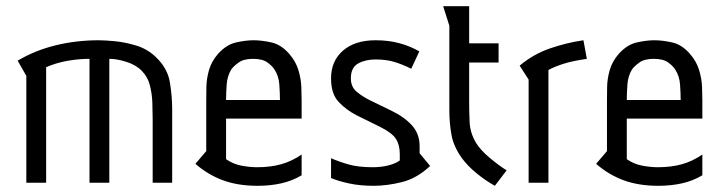

<svg xmlns="http://www.w3.org/2000/svg" viewBox="-20 -590 2338 620"><path d="M37 -394Q92 -427 159 -443.5Q226 -460 299 -460Q317 -460 350 -457Q383 -454 419.5 -443Q456 -432 483 -406Q521 -370 528.5 -324.5Q536 -279 536 -238V0H473V-203Q473 -228 472 -257.5Q471 -287 464 -314.5Q457 -342 438 -361Q420 -380 389 -390Q358 -400 333 -400V0H269V-400Q234 -400 197.5 -393.5Q161 -387 129 -373V0H65V-345Z M710 -207V-76Q733 -60 760 -55Q787 -50 810 -50Q853 -50 887.5 -59.5Q922 -69 954 -91V-24Q924 -6 888.5 2Q853 10 812 10Q748 10 699.5 -8Q651 -26 611 -61L646 -102V-265Q646 -284 646.5 -310Q647 -336 655 -364Q663 -392 684 -416Q711 -446 742.5 -453Q774 -460 799 -460Q825 -460 856.5 -453Q888 -446 914 -416Q935 -392 943.5 -364Q952 -336 953 -310Q954 -284 954 -265V-207ZM884 -267Q884 -289 882 -317Q880 -345 866 -366Q860 -376 844 -388Q828 -400 797 -400Q767 -400 750.5 -388Q734 -376 727 -366Q714 -345 712 -317Q710 -289 710 -267Z M1308 -368Q1280 -382 1253.5 -390Q1227 -398 1193 -398Q1160 -398 1136.5 -385Q1113 -372 1113 -337Q1113 -310 1131 -294.5Q1149 -279 1175 -266L1241 -234Q1285 -213 1310 -185.5Q1335 -158 1335 -118V-95L1369 -54Q1326 -14 1278 -2Q1230 10 1186 10Q1143 10 1108 2.5Q1073 -5 1049 -15V-79Q1077 -67 1107.5 -58.5Q1138 -50 1184 -50Q1211 -50 1234.5 -56Q1258 -62 1271 -72V-92Q1271 -122 1258.5 -141.5Q1246 -161 1208 -180L1131 -218Q1098 -235 1073.5 -261Q1049 -287 1049 -337Q1049 -393 1087.5 -426.5Q1126 -460 1193 -460Q1236 -460 1271.5 -450Q1307 -440 1334 -424Z M1495 -570V-450H1590V-388H1495V-259Q1495 -231 1496.5 -196Q1498 -161 1517 -129Q1531 -106 1560.5 -81Q1590 -56 1616 -40L1578 10Q1549 -6 1519.5 -30Q1490 -54 1471 -80Q1444 -118 1437.5 -156.5Q1431 -195 1431 -233V-507L1411 -570Z M1687 -333 1658 -378Q1702 -415 1755.5 -433.5Q1809 -452 1864 -460L1875 -400Q1827 -393 1798 -383.5Q1769 -374 1751 -364V0H1687Z M2004 -207V-76Q2027 -60 2054 -55Q2081 -50 2104 -50Q2147 -50 2181.5 -59.5Q2216 -69 2248 -91V-24Q2218 -6 2182.5 2Q2147 10 2106 10Q2042 10 1993.5 -8Q1945 -26 1905 -61L1940 -102V-265Q1940 -284 1940.5 -310Q1941 -336 1949 -364Q1957 -392 1978 -416Q2005 -446 2036.5 -453Q2068 -460 2093 -460Q2119 -460 2150.5 -453Q2182 -446 2208 -416Q2229 -392 2237.5 -364Q2246 -336 2247 -310Q2248 -284 2248 -265V-207ZM2178 -267Q2178 -289 2176 -317Q2174 -345 2160 -366Q2154 -376 2138 -388Q2122 -400 2091 -400Q2061 -400 2044.5 -388Q2028 -376 2021 -366Q2008 -345 2006 -317Q2004 -289 2004 -267Z"/></svg>

Font: Aubrey
Style: Regular
Weight: 400
Designer: Gayaneh Bagdasaryan
Foundry: Cyreal.org
Version: Version 1.102; ttfautohint (v1.8.3)